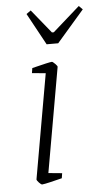

<svg xmlns="http://www.w3.org/2000/svg" viewBox="-50 -686 392 728"><g transform="rotate(-5 146.0 -322.0)"><path d="M61 -12 131 -410 79 -415 82 -434Q150 -451 158 -451Q161 -451 170 -442Q179 -433 178 -430L108 -32L160 -27L157 -8Q133 -2 112 3Q91 8 81 9Q77 9 69 0.5Q61 -8 61 -12ZM78 -640 95 -652 168 -562H175L278 -653L292 -639L188 -519H144Z"/></g></svg>

Font: Grenze ExtraLight
Style: Italic
Weight: 275
Italic angle: -10°
Designer: Renata Polastri
Foundry: Omnibus-Type
Version: Version 1.002; ttfautohint (v1.8)